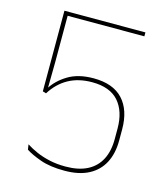

<svg xmlns="http://www.w3.org/2000/svg" viewBox="-100 -717 702 805"><g transform="rotate(15 251.0 -315.0)"><path d="M253.5 9Q191 9 149 -6Q107 -21 83.5 -36.5L80 -59Q101 -45.5 126.8 -34.2Q152.5 -23 184 -16Q215.5 -9 253.5 -9Q309.5 -9 347.2 -28.2Q385 -47.5 404.2 -84.2Q423.5 -121 423.5 -173.5V-219.5Q423.5 -294 386 -336.8Q348.5 -379.5 271 -379.5Q212 -379.5 168.5 -355.5Q125 -331.5 95.5 -284.5L80.5 -289V-639H432V-622H99V-419L97.5 -301L93.5 -303.5Q118 -343.5 162.2 -370.2Q206.5 -397 272.5 -397Q357.5 -397 400.2 -350.8Q443 -304.5 443 -221V-173Q443 -116.5 421.8 -75.8Q400.5 -35 358.5 -13Q316.5 9 253.5 9Z"/></g></svg>

Font: Anek Latin Medium Thin
Style: Regular
Weight: 250
Version: Version 1.003